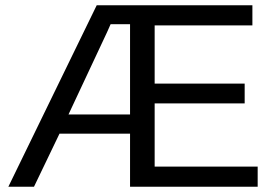

<svg xmlns="http://www.w3.org/2000/svg" viewBox="-20 -708 1040 728"><path d="M473.1 0H957V-76.2H566.4V-315.9H907.7V-391.1H566.4V-611.8H937V-688H346.7L11.7 0H108.9L205.6 -201.2H473.1ZM473.1 -616.2V-273.9H239.7L385.7 -585.4L399.4 -616.2Z"/></svg>

Font: Arimo
Style: Regular
Weight: 400
Designer: Steve Matteson
Foundry: Monotype Imaging Inc.
Version: Version 1.32